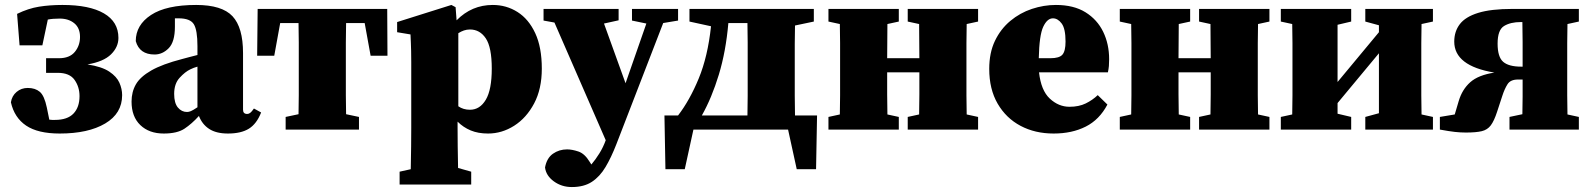

<svg xmlns="http://www.w3.org/2000/svg" viewBox="-20 -523 6416 775"><path d="M473 -139Q473 -65 404.5 -24.5Q336 16 221 16Q133 16 85.5 -16Q38 -48 24 -110Q28 -136 47 -152Q66 -168 92 -168Q122 -168 140.5 -152.5Q159 -137 169 -89L179 -40Q185 -39 190.5 -39Q196 -39 202 -39Q252 -39 276.5 -64.5Q301 -90 301 -135Q301 -172 281 -200.5Q261 -229 213 -229H166V-288H218Q261 -288 282 -313.5Q303 -339 303 -374Q303 -410 280 -429Q257 -448 221 -448Q192 -448 173 -444L151 -340H59L49 -467Q94 -489 137.5 -496Q181 -503 232 -503Q341 -503 399.5 -469Q458 -435 458 -370Q458 -333 428 -303.5Q398 -274 333 -263Q391 -254 421 -234Q451 -214 462 -189Q473 -164 473 -139Z M900 16Q853 16 824.5 -2.5Q796 -21 783 -55Q754 -23 724.5 -3.5Q695 16 641 16Q582 16 546.5 -18Q511 -52 511 -113Q511 -152 528.5 -182.5Q546 -213 590.5 -238.5Q635 -264 716 -285Q728 -288 744 -292.5Q760 -297 777 -301V-337Q777 -401 762.5 -425Q748 -449 701 -449Q697 -449 693.5 -449Q690 -449 686 -449V-415Q686 -354 661 -328.5Q636 -303 604 -303Q543 -303 528 -357Q528 -422 589.5 -462.5Q651 -503 772 -503Q876 -503 918.5 -457.5Q961 -412 961 -309V-80Q961 -63 978 -63Q984 -63 990 -67.5Q996 -72 1005 -85L1034 -69Q1016 -23 984.5 -3.5Q953 16 900 16ZM683 -144Q683 -107 698 -89Q713 -71 735 -71Q742 -71 750.5 -74.5Q759 -78 777 -90V-254Q762 -250 748 -243Q727 -233 705 -209Q683 -185 683 -144Z M1018 -298 1020 -487H1543L1544 -298H1476L1452 -430H1377Q1376 -393 1376 -351Q1376 -309 1376 -277V-210Q1376 -179 1376 -139Q1376 -99 1377 -62L1429 -51V0H1133V-51L1185 -62Q1186 -99 1186 -139Q1186 -179 1186 -210V-277Q1186 -309 1186 -351Q1186 -393 1185 -430H1111L1087 -298Z M1593 222V170L1638 160Q1639 110 1639.5 68.5Q1640 27 1640 -8V-272Q1640 -300 1639.5 -317Q1639 -334 1638.5 -349Q1638 -364 1637 -384L1583 -393V-434L1802 -503L1819 -494L1823 -441Q1884 -503 1969 -503Q2024 -503 2069 -474.5Q2114 -446 2140.5 -389Q2167 -332 2167 -246Q2167 -164 2136 -105.5Q2105 -47 2055.5 -15.5Q2006 16 1950 16Q1910 16 1880 3.5Q1850 -9 1827 -32V-8Q1827 26 1827.5 66.5Q1828 107 1829 155L1882 170V222ZM1877 -404Q1864 -404 1852.5 -400Q1841 -396 1830 -389V-94Q1850 -80 1877 -80Q1917 -80 1941 -120.5Q1965 -161 1965 -246Q1965 -332 1941 -368Q1917 -404 1877 -404Z M2531 -440V-487H2717V-440L2657 -430L2468 59Q2447 113 2424 151.5Q2401 190 2369 211Q2337 232 2288 232Q2247 232 2215.5 209Q2184 186 2180 153Q2187 115 2212 97.5Q2237 80 2269 80Q2289 80 2314.5 88.5Q2340 97 2360 130L2367 141Q2384 121 2399.5 96Q2415 71 2425 43L2218 -432L2174 -440V-487H2477V-441L2418 -428L2505 -187L2589 -428Z M2998 -277Q2998 -309 2998 -351Q2998 -393 2997 -430H2920Q2910 -315 2881.5 -221.5Q2853 -128 2813 -57H2997Q2998 -94 2998 -136.5Q2998 -179 2998 -210ZM2763 -436V-487H3265V-436L3189 -420Q3188 -385 3188 -346Q3188 -307 3188 -277V-210Q3188 -179 3188 -136.5Q3188 -94 3189 -57H3278L3274 160H3196L3161 0H2779L2744 160H2666L2662 -57H2717Q2764 -118 2800.5 -206.5Q2837 -295 2850 -417Z M3644 -436V-487H3928V-436L3882 -426Q3881 -390 3881 -349Q3881 -308 3881 -277V-210Q3881 -179 3881 -138Q3881 -97 3882 -61L3928 -51V0H3644V-51L3690 -61Q3691 -97 3691 -141.5Q3691 -186 3691 -231H3561Q3561 -187 3561 -142Q3561 -97 3562 -61L3608 -51V0H3324V-51L3370 -61Q3371 -97 3371 -138Q3371 -179 3371 -210V-277Q3371 -308 3371 -349Q3371 -390 3370 -426L3324 -436V-487H3608V-436L3562 -426Q3562 -393 3561.5 -356Q3561 -319 3561 -288H3691Q3691 -319 3690.5 -356Q3690 -393 3690 -426Z M4230 -449Q4207 -449 4191 -415Q4175 -381 4173 -288H4220Q4256 -288 4268.5 -302.5Q4281 -317 4281 -355Q4281 -407 4265.5 -428Q4250 -449 4230 -449ZM4233 16Q4158 16 4099.5 -15Q4041 -46 4007 -104.5Q3973 -163 3973 -245Q3973 -310 3996 -358Q4019 -406 4058 -438.5Q4097 -471 4145 -487Q4193 -503 4242 -503Q4314 -503 4361.5 -473.5Q4409 -444 4433 -394.5Q4457 -345 4457 -284Q4457 -268 4456 -256.5Q4455 -245 4452 -231H4174Q4182 -158 4217.5 -125Q4253 -92 4297 -92Q4335 -92 4362.5 -105.5Q4390 -119 4411 -139L4450 -101Q4418 -40 4362.5 -12Q4307 16 4233 16Z M4820 -436V-487H5104V-436L5058 -426Q5057 -390 5057 -349Q5057 -308 5057 -277V-210Q5057 -179 5057 -138Q5057 -97 5058 -61L5104 -51V0H4820V-51L4866 -61Q4867 -97 4867 -141.5Q4867 -186 4867 -231H4737Q4737 -187 4737 -142Q4737 -97 4738 -61L4784 -51V0H4500V-51L4546 -61Q4547 -97 4547 -138Q4547 -179 4547 -210V-277Q4547 -308 4547 -349Q4547 -390 4546 -426L4500 -436V-487H4784V-436L4738 -426Q4738 -393 4737.5 -356Q4737 -319 4737 -288H4867Q4867 -319 4866.5 -356Q4866 -393 4866 -426Z M5491 -436V-487H5764V-436L5718 -426Q5717 -390 5717 -349Q5717 -308 5717 -277V-210Q5717 -179 5717 -138Q5717 -97 5718 -61L5764 -51V0H5491V-51L5546 -66V-308L5379 -107V-64L5434 -51V0H5150V-51L5196 -61Q5197 -97 5197 -138Q5197 -179 5197 -210V-277Q5197 -308 5197 -349Q5197 -390 5196 -426L5150 -436V-487H5434V-436L5379 -423V-192L5546 -393V-421Z M6120 -254H6126V-277Q6126 -310 6126 -353.5Q6126 -397 6125 -434H6119Q6077 -434 6051 -418Q6025 -402 6025 -347Q6025 -293 6047.5 -273.5Q6070 -254 6120 -254ZM5792 0V-51L5852 -61L5868 -115Q5882 -162 5914.5 -191Q5947 -220 6012 -230Q5850 -257 5850 -355Q5850 -396 5872.5 -425.5Q5895 -455 5946.5 -471Q5998 -487 6085 -487H6353V-436L6307 -426Q6306 -390 6306 -349Q6306 -308 6306 -277V-210Q6306 -179 6306 -138Q6306 -97 6307 -61L6353 -51V0H6073V-51L6125 -62Q6126 -96 6126 -133.5Q6126 -171 6126 -202H6107Q6077 -202 6065 -183Q6053 -164 6044 -136L6023 -72Q6011 -35 5997.5 -17Q5984 1 5961 6.5Q5938 12 5897 12Q5875 12 5852.5 9.5Q5830 7 5792 0Z"/></svg>

Font: Source Serif Pro Black
Style: Regular
Weight: 900
Designer: Frank Grießhammer
Foundry: Adobe Systems Incorporated
Version: Version 3.001;hotconv 1.0.111;makeotfexe 2.5.65597